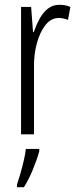

<svg xmlns="http://www.w3.org/2000/svg" viewBox="-20 -561 323 802"><path d="M229 -541Q239 -541 251 -539Q263 -537 274 -532L264 -478Q257 -481 246.5 -483.5Q236 -486 226 -486Q193 -486 169.5 -456Q146 -426 133.5 -378.5Q121 -331 122 -279V0H68V-532H110L118 -427H121Q131 -456 145 -482Q159 -508 179.5 -524.5Q200 -541 229 -541ZM144 71Q134 107 117 148Q100 189 80 221H51V210Q57 192 65 164.5Q73 137 79.5 109Q86 81 88 61H144Z"/></svg>

Font: Noto Sans Gurmukhi ExtraCondensed Light
Style: Regular
Weight: 300
Width: 2
Designer: Jelle Bosma - Monotype Design Team
Foundry: Monotype Imaging Inc.
Version: Version 2.004; ttfautohint (v1.8.4.7-5d5b)